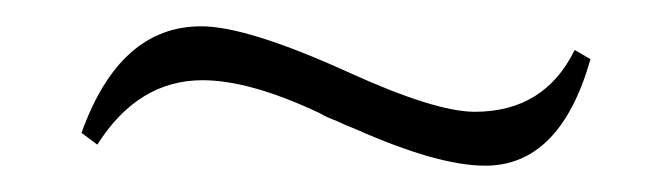

<svg xmlns="http://www.w3.org/2000/svg" viewBox="-20 -320 511 146"><path d="M429 -275Q406 -194 349 -194Q313 -194 250 -222Q242 -225 236 -228Q228 -231 223 -234Q170 -259 134 -259Q85 -259 54 -210L42 -219Q71 -300 133 -300Q168 -300 245 -265Q311 -235 341 -235Q394 -235 417 -282Z"/></svg>

Font: TajawalTap
Style: Regular
Weight: 300
Designer: Boutros Fonts
Foundry: Created by Boutros International 2017
Version: Version 2.700